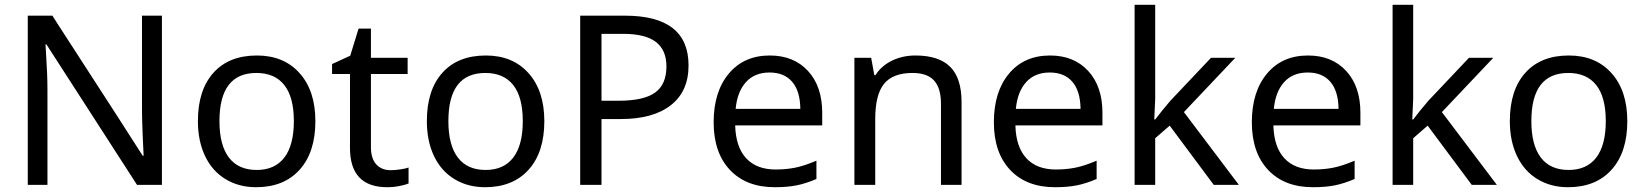

<svg xmlns="http://www.w3.org/2000/svg" viewBox="-20 -780 6939 810"><path d="M663.1 0H558.1L175.8 -592.8H171.9L174.3 -553.2Q180.2 -464.4 180.2 -398.9V0H97.2V-713.9H201.2L223.1 -679.2L457.5 -316.9L582 -123H585.9Q585 -134.8 582 -206.8Q579.1 -278.8 579.1 -311V-713.9H663.1Z M1310.5 -269Q1310.5 -137.7 1244.1 -64Q1177.7 9.8 1060.5 9.8Q987.8 9.8 931.6 -24.2Q875.5 -58.1 845.2 -121.6Q814.9 -185.1 814.9 -269Q814.9 -399.9 880.4 -472.9Q945.8 -545.9 1064 -545.9Q1177.2 -545.9 1243.9 -471.4Q1310.5 -397 1310.5 -269ZM905.8 -269Q905.8 -168 945.6 -115.5Q985.4 -63 1063 -63Q1139.6 -63 1179.7 -115.5Q1219.7 -168 1219.7 -269Q1219.7 -370.1 1179.4 -421.1Q1139.2 -472.2 1061.5 -472.2Q905.8 -472.2 905.8 -269Z M1628.9 -62Q1646 -62 1668.9 -65.4Q1691.9 -68.8 1703.6 -73.2V-5.9Q1691.4 -0.5 1665.8 4.6Q1640.1 9.8 1613.8 9.8Q1456.5 9.8 1456.5 -155.8V-467.8H1380.9V-509.8L1457.5 -544.9L1492.7 -659.2H1544.9V-536.1H1699.7V-467.8H1544.9V-158.2Q1544.9 -111.8 1567.1 -86.9Q1589.4 -62 1628.9 -62Z M2276.4 -269Q2276.4 -137.7 2210 -64Q2143.6 9.8 2026.4 9.8Q1953.6 9.8 1897.5 -24.2Q1841.3 -58.1 1811 -121.6Q1780.8 -185.1 1780.8 -269Q1780.8 -399.9 1846.2 -472.9Q1911.6 -545.9 2029.8 -545.9Q2143.1 -545.9 2209.7 -471.4Q2276.4 -397 2276.4 -269ZM1871.6 -269Q1871.6 -168 1911.4 -115.5Q1951.2 -63 2028.8 -63Q2105.5 -63 2145.5 -115.5Q2185.5 -168 2185.5 -269Q2185.5 -370.1 2145.3 -421.1Q2105 -472.2 2027.3 -472.2Q1871.6 -472.2 1871.6 -269Z M2884.8 -503.9Q2884.8 -394.5 2810.1 -336.2Q2735.4 -277.8 2599.6 -277.8H2517.6V0H2427.7V-713.9H2616.7Q2884.8 -713.9 2884.8 -503.9ZM2517.6 -355H2589.4Q2695.8 -355 2743.7 -389.4Q2791.5 -423.8 2791.5 -500Q2791.5 -568.8 2747.1 -603Q2702.6 -637.2 2608.4 -637.2H2517.6Z M3248.5 9.8Q3127.9 9.8 3059.3 -63.2Q2990.7 -136.2 2990.7 -264.2Q2990.7 -393.1 3054.7 -469.5Q3118.7 -545.9 3227.5 -545.9Q3328.6 -545.9 3388.7 -480.7Q3448.7 -415.5 3448.7 -304.2V-251H3081.5Q3084 -159.7 3127.9 -112.3Q3171.9 -64.9 3252.4 -64.9Q3295.4 -64.9 3334 -72.5Q3372.6 -80.1 3424.3 -102.1V-24.9Q3379.9 -5.9 3340.8 2Q3301.8 9.8 3248.5 9.8ZM3226.6 -474.1Q3163.6 -474.1 3127 -433.6Q3090.3 -393.1 3083.5 -320.8H3356.4Q3355.5 -396 3321.8 -435.1Q3288.1 -474.1 3226.6 -474.1Z M3949.7 0V-342.8Q3949.7 -408.2 3920.7 -440.2Q3891.6 -472.2 3829.6 -472.2Q3747.1 -472.2 3709.7 -426.5Q3672.4 -380.9 3672.4 -277.8V0H3584.5V-536.1H3655.3L3668.5 -462.9H3673.3Q3698.2 -502.4 3743.2 -524.2Q3788.1 -545.9 3842.3 -545.9Q3940.9 -545.9 3988.8 -498Q4036.6 -450.2 4036.6 -349.1V0Z M4430.7 9.8Q4310.1 9.8 4241.5 -63.2Q4172.9 -136.2 4172.9 -264.2Q4172.9 -393.1 4236.8 -469.5Q4300.8 -545.9 4409.7 -545.9Q4510.7 -545.9 4570.8 -480.7Q4630.9 -415.5 4630.9 -304.2V-251H4263.7Q4266.1 -159.7 4310.1 -112.3Q4354 -64.9 4434.6 -64.9Q4477.5 -64.9 4516.1 -72.5Q4554.7 -80.1 4606.4 -102.1V-24.9Q4562 -5.9 4522.9 2Q4483.9 9.8 4430.7 9.8ZM4408.7 -474.1Q4345.7 -474.1 4309.1 -433.6Q4272.5 -393.1 4265.6 -320.8H4538.6Q4537.6 -396 4503.9 -435.1Q4470.2 -474.1 4408.7 -474.1Z M4853.5 -275.9 4883.3 -314 4917.5 -355 5088.9 -536.1H5191.4L4974.6 -307.1L5206.5 0H5100.6L4914.6 -250L4853.5 -196.8V0H4766.6V-759.8H4853.5V-362.8L4849.6 -275.9Z M5519 9.8Q5398.4 9.8 5329.8 -63.2Q5261.2 -136.2 5261.2 -264.2Q5261.2 -393.1 5325.2 -469.5Q5389.2 -545.9 5498 -545.9Q5599.1 -545.9 5659.2 -480.7Q5719.2 -415.5 5719.2 -304.2V-251H5352.1Q5354.5 -159.7 5398.4 -112.3Q5442.4 -64.9 5522.9 -64.9Q5565.9 -64.9 5604.5 -72.5Q5643.1 -80.1 5694.8 -102.1V-24.9Q5650.4 -5.9 5611.3 2Q5572.3 9.8 5519 9.8ZM5497.1 -474.1Q5434.1 -474.1 5397.5 -433.6Q5360.8 -393.1 5354 -320.8H5627Q5626 -396 5592.3 -435.1Q5558.6 -474.1 5497.1 -474.1Z M5941.9 -275.9 5971.7 -314 6005.9 -355 6177.2 -536.1H6279.8L6063 -307.1L6294.9 0H6189L6002.9 -250L5941.9 -196.8V0H5855V-759.8H5941.9V-362.8L5938 -275.9Z M6845.2 -269Q6845.2 -137.7 6778.8 -64Q6712.4 9.8 6595.2 9.8Q6522.5 9.8 6466.3 -24.2Q6410.2 -58.1 6379.9 -121.6Q6349.6 -185.1 6349.6 -269Q6349.6 -399.9 6415 -472.9Q6480.5 -545.9 6598.6 -545.9Q6711.9 -545.9 6778.6 -471.4Q6845.2 -397 6845.2 -269ZM6440.4 -269Q6440.4 -168 6480.2 -115.5Q6520 -63 6597.7 -63Q6674.3 -63 6714.4 -115.5Q6754.4 -168 6754.4 -269Q6754.4 -370.1 6714.1 -421.1Q6673.8 -472.2 6596.2 -472.2Q6440.4 -472.2 6440.4 -269Z"/></svg>

Font: NotoPenekeko
Style: Regular
Weight: 400
Designer: Monotype Design team
Foundry: Monotype Imaging Inc.
Version: Version 1.04